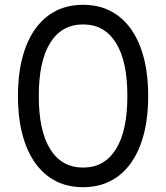

<svg xmlns="http://www.w3.org/2000/svg" viewBox="-20 -768 694 802"><path d="M55 -367Q55 -486 87.5 -571.5Q120 -657 181 -702.5Q242 -748 327 -748Q412 -748 473 -702.5Q534 -657 566.5 -571.5Q599 -486 599 -367Q599 -248 566.5 -162.5Q534 -77 473 -31.5Q412 14 327 14Q242 14 181 -31.5Q120 -77 87.5 -162.5Q55 -248 55 -367ZM512 -367Q512 -513 464 -589.5Q416 -666 327 -666Q238 -666 190 -589.5Q142 -513 142 -367Q142 -221 190 -144.5Q238 -68 327 -68Q416 -68 464 -144.5Q512 -221 512 -367Z"/></svg>

Font: LINE Seed Sans TH
Style: Regular
Weight: 400
Designer: Dalton Maag Ltd | Thai characters by Cadson Demak Co.,Ltd.
Foundry: Dalton Maag Ltd
Version: Version 1.002